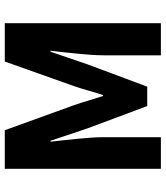

<svg xmlns="http://www.w3.org/2000/svg" viewBox="35 -727 692 802"><g transform="rotate(-90 381.0 -326.0)"><path d="M77 0V-652H238L343 -362Q353 -333 362 -302.5Q371 -272 381 -242H385Q395 -272 403.5 -302.5Q412 -333 422 -362L525 -652H685V0H551V-239Q551 -263 553 -292Q555 -321 558 -350.5Q561 -380 564 -408.5Q567 -437 570 -461H566L513 -306L420 -57H339L246 -306L194 -461H190Q193 -437 196 -408.5Q199 -380 202 -350.5Q205 -321 207 -292Q209 -263 209 -239V0Z"/></g></svg>

Font: TT Toshiba Sans
Style: Bold
Weight: 700
Designer: Paul D. Hunt
Foundry: Toshiba Corporation
Version: Version 2.020;PS 2.000;hotconv 1.0.86;makeotf.lib2.5.63406